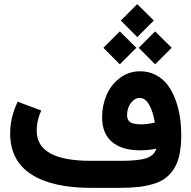

<svg xmlns="http://www.w3.org/2000/svg" viewBox="-20 -910 927 930"><path d="M571.8 -817.1 638.3 -883.6 644.8 -889.7 651.4 -883.6 718.4 -817.1 724.9 -810.6 718.4 -804 651.4 -737 644.8 -730.5 638.3 -737 571.8 -804 565.7 -810.6ZM658.4 -685.1 724.9 -751.6 731.5 -757.7 738 -751.6 805 -685.1 811.6 -678.6 805 -672 738 -605 731.5 -598.5 724.9 -605 658.4 -672 652.4 -678.6ZM487.2 -685.1 553.7 -751.6 560.2 -757.7 566.8 -751.6 633.8 -685.1 640.3 -678.6 633.8 -672 566.8 -605 560.2 -598.5 553.7 -605 487.2 -672 481.1 -678.6ZM737 -189.9Q699.2 -181.9 658.9 -181.9Q570.8 -181.9 522.7 -222.4Q474.6 -263 474.6 -341.6Q474.6 -398.5 495.7 -448.6Q516.9 -498.7 559.7 -531.7Q602.5 -564.7 658.9 -564.7Q701.3 -564.7 735.8 -546.3Q770.3 -528 792.7 -497.7Q815.1 -467.5 830.2 -426.4Q845.3 -385.4 851.6 -342.1Q857.9 -298.7 857.9 -252.4Q857.4 -201.5 849.6 -162.7Q841.8 -123.9 824.7 -96Q807.6 -68 784.1 -49.4Q760.7 -30.7 725.7 -19.9Q690.7 -9.1 650.9 -4.5Q611.1 0 557.7 0H421.7Q232.2 0 130.7 -66.2Q29.2 -132.5 29.2 -264Q29.2 -333 57.9 -400L65.5 -417.6L83.6 -410.6L160.7 -381.9L179.8 -374.8L172.3 -356.2Q157.7 -316.4 157.7 -276.6Q157.7 -131 419.6 -131H568.3Q651.9 -131 690.2 -144.3Q728.5 -157.7 737 -189.9ZM730 -316.4Q721.4 -369.3 702.5 -402.5Q683.6 -435.8 655.9 -435.8Q633.8 -435.8 614.6 -411.8Q595.5 -387.9 595.5 -351.1Q595.5 -329 610.3 -318.4Q625.2 -307.8 664.5 -307.8Q680.1 -307.8 696.7 -310.1Q713.4 -312.3 730 -316.4Z"/></svg>

Font: Vazir FD
Style: Bold
Weight: 700
Foundry: DejaVu fonts team - Redesigned by Saber Rastikerdar
Version: Version 21.10;October 20, 2019;FontCreator 12.0.0.2547 64-bi